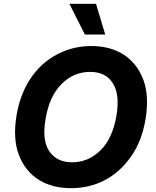

<svg xmlns="http://www.w3.org/2000/svg" viewBox="-20 -979 822 1009"><path d="M66.8 -371.8Q74.9 -422.6 92.2 -470.2Q109.4 -517.8 136 -559.7Q162.6 -601.6 199.2 -636Q235.8 -670.5 282.7 -694.6Q365.4 -737.2 459.9 -737.2Q506.7 -737.2 549 -726.6Q591.3 -715.9 626.4 -694.1Q661.6 -672.2 688.7 -639Q715.9 -605.8 733 -560.7Q764.9 -476.2 745 -353.7Q725.5 -236.5 668.3 -155.9Q610.1 -73.5 529.8 -31.8Q449.6 9.9 353 9.9Q306.1 9.9 263.8 -0.5Q221.6 -11 186.1 -32.7Q150.6 -54.3 123.2 -87.5Q95.9 -120.7 78.8 -165.8Q46.9 -249.6 66.8 -371.8ZM239.3 -183.6Q278.8 -126.1 358.7 -126.1Q445.3 -126.1 509.2 -190Q572.4 -253.2 592 -371.8Q610.8 -483.7 572.4 -542.6Q534.8 -601.2 453.8 -601.2Q366.5 -601.2 302.6 -536.6Q238.6 -471.9 219.5 -353.7Q199.9 -241.8 239.3 -183.6ZM484.4 -959.2 533 -797.6H426.1L344.5 -959.2Z"/></svg>

Font: Inter P
Style: Bold Italic
Weight: 700
Italic angle: 9.39999°
Designer: Rasmus Andersson
Foundry: rsms
Version: Version 3.018;git-588b23468